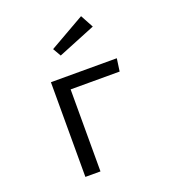

<svg xmlns="http://www.w3.org/2000/svg" viewBox="-147 -923 909 1029"><g transform="rotate(-20 307.5 -408.5)"><path d="M248.2 0H162.1V-540H537.9L527.7 -467.7H248.2ZM434.9 -817.4 474.9 -743.6 260.5 -656.4 233.8 -702.6Z"/></g></svg>

Font: FiraCode Nerd Font Mono
Style: Regular
Weight: 400
Monospace: yes
Designer: Carrois Corporate, Edenspiekermann AG, Nikita Prokopov
Foundry: Carrois Corporate, Edenspiekermann AG, Nikita Prokopov
Version: Version 6.002;Nerd Fonts 3.4.0